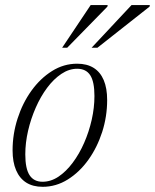

<svg xmlns="http://www.w3.org/2000/svg" viewBox="-20 -710 598 740"><path d="M277.5 -464.5Q315 -464.5 340.8 -448.5Q366.5 -432.5 379.8 -401.2Q393 -370 393 -324.5Q393 -261 373.8 -201.2Q354.5 -141.5 320.5 -94Q286.5 -46.5 241.2 -18.2Q196 10 144.5 10Q107 10 81.2 -6.2Q55.5 -22.5 42 -54Q28.5 -85.5 28.5 -130.5Q28.5 -193.5 47.8 -253.2Q67 -313 101.2 -360.5Q135.5 -408 180.5 -436.2Q225.5 -464.5 277.5 -464.5ZM144 -9.5Q176 -9.5 205.5 -29.2Q235 -49 260.2 -82.8Q285.5 -116.5 304.2 -159.2Q323 -202 333.5 -248.5Q344 -295 344 -340Q344 -395 327.8 -420Q311.5 -445 277.5 -445Q246 -445 216.5 -425.2Q187 -405.5 161.8 -371.8Q136.5 -338 117.8 -295.2Q99 -252.5 88.2 -206Q77.5 -159.5 77.5 -115Q77.5 -60 94 -34.8Q110.5 -9.5 144 -9.5ZM333 -526 487 -690.5H557.5L556.5 -684.5L355.5 -526ZM219.5 -526 329.5 -690.5H395L394 -684.5L239 -526Z"/></svg>

Font: Newsreader 36pt Light
Style: Italic
Weight: 300
Italic angle: -17°
Designer: Hugues Gentile
Foundry: Production Type
Version: Version 1.003